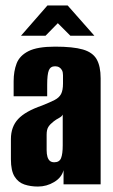

<svg xmlns="http://www.w3.org/2000/svg" viewBox="-20 -676 414 704"><path d="M119 8Q92 8 69.5 0.5Q47 -7 33.5 -28.5Q20 -50 20 -92V-166Q20 -211 46.5 -239.5Q73 -268 134 -289Q164 -301 180.5 -309.5Q197 -318 204 -331.5Q211 -345 211 -370V-400Q211 -411 207.5 -418Q204 -425 197.5 -429Q191 -433 182 -433Q165 -433 159 -418Q153 -403 153 -365V-323H30V-378Q30 -415 41 -443.5Q52 -472 84.5 -488.5Q117 -505 182 -505Q248 -505 284 -494.5Q320 -484 334.5 -458.5Q349 -433 349 -389V0H213V-52Q206 -25 178.5 -8.5Q151 8 119 8ZM179 -81Q198 -81 204 -96.5Q210 -112 210 -143V-256Q207 -249 196.5 -243.5Q186 -238 177 -231Q164 -221 157.5 -211Q151 -201 151 -182V-126Q151 -111 154 -101Q157 -91 163 -86Q169 -81 179 -81ZM57 -545 154 -656H228L326 -545H238L192 -591L147 -545Z"/></svg>

Font: Alumni Sans Thin ExtraBold
Style: Regular
Weight: 800
Version: Version 1.018